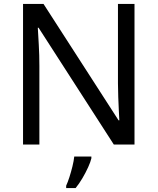

<svg xmlns="http://www.w3.org/2000/svg" viewBox="-20 -734 800 975"><path d="M663 0H558L176 -593H172Q174 -558 177 -506Q180 -454 180 -399V0H97V-714H201L582 -123H586Q585 -139 583.5 -171Q582 -203 580.5 -241Q579 -279 579 -311V-714H663ZM444 70Q440 88 427.5 115.5Q415 143 398.5 171Q382 199 364 221H316V209Q324 192 332.5 165.5Q341 139 348 110.5Q355 82 357 61H444Z"/></svg>

Font: Noto Sans Test
Style: Regular
Weight: 400
Version: Version 1.002; ttfautohint (v1.8.4.7-5d5b)